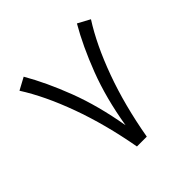

<svg xmlns="http://www.w3.org/2000/svg" viewBox="-161 -778 930 930"><g transform="rotate(-45 304.0 -313.5)"><path d="M271 0Q237.8 -184.1 182.4 -335.9Q127 -487.8 59.6 -593.3L122.1 -627Q179.2 -528.3 228.3 -399.9Q277.3 -271.5 304.7 -111.8Q331.1 -271.5 380.4 -400.1Q429.7 -528.8 486.8 -627L549.3 -593.3Q481.4 -487.3 426 -335.4Q370.6 -183.6 338.4 0Z"/></g></svg>

Font: Vazir Light WOL-UI
Style: Light-WOL-UI
Weight: 300
Designer: Saber Rastikerdar
Foundry: Saber Rastikerdar
Version: Version 30.1.0